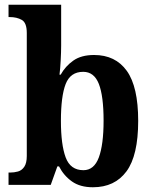

<svg xmlns="http://www.w3.org/2000/svg" viewBox="-20 -780 647 810"><path d="M372 10Q318 10 283.5 -14.5Q249 -39 229 -78H222L194 0H16V-52H22Q40 -52 56 -56.5Q72 -61 82.5 -76.5Q93 -92 93 -122V-641Q93 -684 72 -696Q51 -708 21 -708H16V-760H238V-588Q238 -561 236 -524Q234 -487 231 -465H236Q256 -501 289.5 -524.5Q323 -548 377 -548Q467 -548 515 -481Q563 -414 563 -270Q563 -124 513.5 -57Q464 10 372 10ZM332 -62Q377 -62 397 -116Q417 -170 417 -271Q417 -375 397 -426Q377 -477 331 -477Q277 -477 257 -425.5Q237 -374 237 -270Q237 -170 257 -116Q277 -62 332 -62Z"/></svg>

Font: Noto Serif Devanagari SemiCondensed
Style: Bold
Weight: 700
Width: 4
Designer: Universal Thirst, Indian Type Foundry and the Monotype Design Team
Foundry: Monotype Imaging Inc.
Version: Version 2.004; ttfautohint (v1.8.4.7-5d5b)